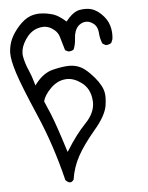

<svg xmlns="http://www.w3.org/2000/svg" viewBox="-51 -452 602 782"><g transform="rotate(-5 250.0 -61.0)"><path d="M427.7 -296.4Q427.7 -315.4 422.4 -333.5Q415 -359.9 390.6 -383.3Q366.2 -406.7 337.9 -409.7Q331.1 -410.2 326.7 -410.2Q322.3 -410.2 316.7 -409.9Q311 -409.7 303.7 -408.2Q296.4 -406.7 290 -403.8Q270.5 -395 249.5 -369.1L246.6 -365.7Q233.9 -377 227.5 -381.3Q221.2 -385.7 217.3 -388.2Q213.4 -390.6 210 -392.6Q202.6 -396.5 196.3 -398.7Q189.9 -400.9 182.6 -402.3Q168.5 -405.8 157.5 -406.7Q146.5 -407.7 141.1 -407.7Q121.6 -407.7 102.1 -400.9Q77.6 -391.6 54.4 -366Q31.2 -340.3 19.5 -314.9Q8.3 -290 6.8 -261.2Q6.8 -258.8 6.8 -256.8Q6.8 -228 23.9 -174.3Q41 -120.6 95.7 6.1Q150.4 132.8 185.5 277.3Q196.3 288.1 204.1 288.1Q212.4 288.1 219.2 277.8Q226.6 228.5 250.2 184.8Q273.9 141.1 321.3 85Q368.2 30.3 375 -10.7Q377.9 -28.3 377.9 -45.4Q377.9 -62.5 373 -76.7Q361.3 -109.4 325.2 -145.5Q305.2 -166 288.6 -174.3Q267.6 -185.1 241.5 -185.1Q215.3 -185.1 174.8 -175.3Q135.3 -166 103 -124.5L97.7 -117.2L95.2 -126Q86.9 -156.7 75.7 -181.6Q64 -207.5 58.1 -236.8Q56.6 -243.7 56.6 -252Q56.6 -278.3 76.2 -308.1Q96.2 -338.4 125 -348.1Q138.7 -352.5 150.9 -352.5Q174.8 -352.5 194.8 -335Q209 -323.2 213.9 -306.6Q219.7 -285.2 230.5 -250L243.2 -243.7Q244.6 -243.7 247.8 -243.7Q251 -243.7 256.1 -245.1Q261.2 -246.6 265.6 -250Q273.9 -271 274.9 -293.9Q276.4 -326.7 293.5 -344.2Q303.2 -353.5 316.4 -356.9Q320.8 -357.9 324 -357.9Q327.1 -357.9 331.1 -357.7Q335 -357.4 341.3 -355Q347.7 -352.5 351.6 -349.6Q356.9 -346.2 359.9 -343.3Q372.6 -330.1 374 -307.1Q375.5 -284.2 384.3 -263.7L397 -256.3Q397.9 -256.3 398.4 -256.3Q411.6 -256.3 420.4 -263.2L426.3 -277.3Q427.7 -287.1 427.7 -296.4ZM228 -132.3Q257.3 -132.3 286.6 -110.4Q320.8 -85.4 324.7 -37.1Q325.2 -32.7 325.2 -28.3Q325.2 15.1 286.6 54.7Q246.6 96.7 210 155.8L204.6 163.6Q184.1 98.1 172.1 63.5Q160.2 28.8 150.1 3.9Q140.1 -21 127.4 -49.3Q130.4 -62.5 138.2 -74.7Q146.5 -87.9 160.2 -101.6Q187 -128.4 219.7 -131.8Q224.1 -132.3 228 -132.3Z"/></g></svg>

Font: Bakudai
Style: Light
Weight: 300
Version: Version 1.48